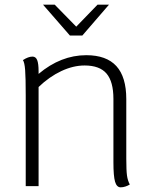

<svg xmlns="http://www.w3.org/2000/svg" viewBox="-20 -796 650 821"><path d="M535 -7Q527 -2 516.5 1.5Q506 5 496 5Q479 5 472 -19Q465 -43 465 -102V-373Q465 -447 435.5 -481.5Q406 -516 342 -516Q293 -516 242 -492Q191 -468 145 -424V0H90V-388Q90 -464 87.5 -496.5Q85 -529 78 -539Q101 -554 119 -554Q133 -554 139 -539Q145 -524 145 -491V-480Q240 -560 349 -560Q435 -560 477.5 -513.5Q520 -467 520 -372V-118Q520 -67 523 -45.5Q526 -24 535 -7ZM164 -776H214L306 -682L397 -776H446L332 -644H279Z"/></svg>

Font: Krub Light
Style: Regular
Weight: 300
Designer: Ekaluck Peanpanawate
Foundry: Cadson Demak Co.,Ltd.
Version: Version 1.000; ttfautohint (v1.6)